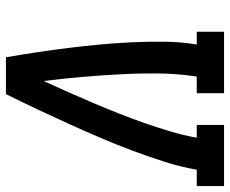

<svg xmlns="http://www.w3.org/2000/svg" viewBox="-91 -691 775 647"><g transform="rotate(-90 296.5 -367.5)"><path d="M-7 0V-92H48Q58 -148 75.5 -202.5Q93 -257 113 -310.5Q133 -364 156 -417.5Q179 -471 203 -524Q227 -577 252 -630Q277 -683 303 -735H427Q436 -683 444 -630Q452 -577 458.5 -524Q465 -471 470 -418Q475 -365 477.5 -311Q480 -257 479.5 -202Q479 -147 470 -92H513V0H306V-92H362Q372 -158 372.5 -223Q373 -288 369.5 -352.5Q366 -417 360.5 -481Q355 -545 347 -608Q328 -566 309 -523.5Q290 -481 272 -438.5Q254 -396 237 -353Q220 -310 205 -267Q190 -224 177 -180.5Q164 -137 156 -92H199V0Z"/></g></svg>

Font: Iosevka Curly Slab SmBdEx
Style: Italic
Weight: 600
Width: 7
Italic angle: -9°
Monospace: yes
Designer: Belleve Invis
Foundry: Belleve Invis
Version: Version 11.1.0; ttfautohint (v1.8.3)